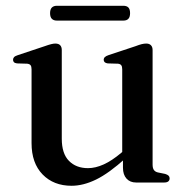

<svg xmlns="http://www.w3.org/2000/svg" viewBox="-20 -616 626 648"><path d="M395 -50V-88L392.5 -91V-382Q392.5 -391.5 389.2 -395.8Q386 -400 378.5 -401L343.5 -402Q336.5 -403 333.2 -406.2Q330 -409.5 330 -414Q330 -419.5 333.8 -423.2Q337.5 -427 346.5 -430L437 -460Q450 -465 458.2 -467Q466.5 -469 473.5 -469Q484 -469 489.5 -463.2Q495 -457.5 495 -447V-60.5Q495 -48.5 499.5 -42.2Q504 -36 513 -34L537.5 -29Q545.5 -26.5 549 -23Q552.5 -19.5 552.5 -14Q552.5 -7.5 548 -3.8Q543.5 0 533.5 0H439.5Q419 0 407 -13.2Q395 -26.5 395 -50ZM86.5 -133V-382Q86.5 -391.5 83.2 -395.8Q80 -400 72 -401L37.5 -402Q30 -403 27 -406.2Q24 -409.5 24 -414Q24 -419.5 27.5 -423.2Q31 -427 40.5 -430L130.5 -460Q144.5 -465 152.8 -467Q161 -469 166.5 -469Q178 -469 183.2 -463.2Q188.5 -457.5 188.5 -447V-148Q188.5 -97.5 212.8 -73Q237 -48.5 277 -48.5Q302 -48.5 329.8 -61Q357.5 -73.5 389 -100L409.5 -118L426 -101.5L405 -83Q347.5 -31 304.2 -10Q261 11 221.5 11Q161 11 123.8 -27.2Q86.5 -65.5 86.5 -133ZM149 -571.5Q149 -584.5 155 -590.5Q161 -596.5 172 -596.5H396.5Q407.5 -596.5 413.2 -590.8Q419 -585 419 -571.5Q419 -558.5 413.2 -552.5Q407.5 -546.5 396.5 -546.5H172Q161 -546.5 155 -552.5Q149 -558.5 149 -571.5Z"/></svg>

Font: Fraunces 48pt
Style: Regular
Weight: 400
Version: Version 1.000;[b76b70a41]